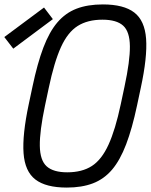

<svg xmlns="http://www.w3.org/2000/svg" viewBox="-64 -834 684 868"><path d="M238 14Q143.5 14 96 -22.5Q48.5 -59 42.5 -141.5Q36.5 -224 66 -363L83 -443Q105 -547.5 132 -618.8Q159 -690 195.5 -732.8Q232 -775.5 282.2 -794.8Q332.5 -814 401 -814Q495.5 -814 543 -777.5Q590.5 -741 596.5 -658.5Q602.5 -576 572.5 -437L555.5 -357Q533.5 -253 506.2 -181.5Q479 -110 442.8 -67.2Q406.5 -24.5 356.2 -5.2Q306 14 238 14ZM240 -55Q307 -55 351.2 -83.5Q395.5 -112 426.5 -179.8Q457.5 -247.5 482 -363L499 -443Q524 -559.5 523.2 -625.2Q522.5 -691 492.8 -718Q463 -745 399 -745Q332 -745 287 -716.5Q242 -688 211.5 -620.8Q181 -553.5 156.5 -437L139.5 -357Q115 -241 116 -175Q117 -109 147 -82Q177 -55 240 -55ZM-4 -614 -44.5 -666.5 135 -800 175 -747.5Z"/></svg>

Font: Victor Mono Thin
Style: Italic
Weight: 100
Italic angle: -12°
Monospace: yes
Designer: Rune Bjørnerås
Version: Version 1.561;gftools[0.9.30]